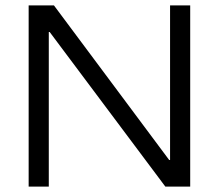

<svg xmlns="http://www.w3.org/2000/svg" viewBox="-20 -695 815 715"><path d="M688.3 0H595.8L165 -575.8H161.7V0H86.7V-675H180.8L610 -99.2H613.3V-675H688.3Z"/></svg>

Font: Funnel Display Light Light
Style: Regular
Weight: 300
Version: Version 1.000